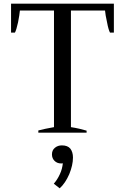

<svg xmlns="http://www.w3.org/2000/svg" viewBox="-20 -720 679 1042"><path d="M188 -12C188 -12 188 0 188 0C188 0 450 0 450 0C450 0 450 -11 450 -11C426 -18 398 -25 365 -30C365 -30 365 -663 365 -663C365 -663 550 -663 550 -663C551 -648 555 -626 561 -599C566 -571 572 -552 577 -543C577 -543 598 -543 598 -543C598 -543 598 -700 598 -700C598 -700 40 -700 40 -700C40 -700 40 -543 40 -543C40 -543 61 -543 61 -543C66 -552 72 -571 78 -599C83 -626 87 -648 88 -663C88 -663 273 -663 273 -663C273 -663 273 -30 273 -30C239 -24 211 -18 188 -12ZM272 277C272 277 304 302 304 302C325 283 342 257 356 225C369 193 376 163 376 135C376 115 371 99 362 87C352 75 337 69 316 69C301 69 289 73 278 82C267 91 262 103 262 118C262 133 267 144 276 153C285 162 297 167 311 167C316 167 319 167 321 166C319 186 314 206 305 225C296 245 285 262 272 277Z"/></svg>

Font: BUSH 25 TRIRONG 0515 A
Style: Regular
Weight: 400
Designer: Katatrad Team
Foundry: CadsonDemak